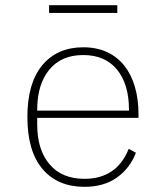

<svg xmlns="http://www.w3.org/2000/svg" viewBox="-20 -711 640 743"><path d="M307 12Q203 12 144.5 -57Q86 -126 86 -258Q86 -390 144 -459Q202 -528 302 -528Q354 -528 394 -509.5Q434 -491 461 -457Q488 -423 502 -375Q516 -327 516 -269V-255H124V-229Q124 -132 171.5 -75.5Q219 -19 307 -19Q369 -19 412 -48Q455 -77 478 -135L506 -120Q483 -60 432.5 -24Q382 12 307 12ZM302 -498Q217 -498 170.5 -441Q124 -384 124 -287V-283H479V-288Q479 -385 433 -441.5Q387 -498 302 -498ZM170 -691H434V-661H170Z"/></svg>

Font: IBM Plex Mono ExtLt
Style: Regular
Weight: 200
Monospace: yes
Designer: Mike Abbink, Paul van der Laan, Pieter van Rosmalen
Foundry: Bold Monday
Version: Version 2.3